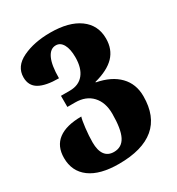

<svg xmlns="http://www.w3.org/2000/svg" viewBox="-188 -669 951 1032"><g transform="rotate(-30 288.0 -153.0)"><path d="M7 70Q7 -3 56 -40Q105 -77 199 -77Q193 -60 187.5 -13Q182 34 182 74Q182 124 201 150Q220 176 257 176Q306 176 328.5 132Q351 88 351 -7Q351 -77 313 -118Q275 -159 208 -159H160V-228H215Q271 -228 301 -265Q331 -302 331 -369Q331 -420 315 -448.5Q299 -477 271 -477Q236 -477 217 -436Q198 -395 198 -315Q117 -315 76 -338.5Q35 -362 35 -414Q35 -482 107 -516.5Q179 -551 279 -551Q395 -551 459.5 -504Q524 -457 524 -374Q524 -307 483 -264.5Q442 -222 358 -200V-197Q447 -180 495 -130.5Q543 -81 543 -5Q543 120 468.5 182.5Q394 245 248 245Q131 245 69 199Q7 153 7 70Z"/></g></svg>

Font: Noto Serif Georgian Black
Style: Regular
Weight: 900
Designer: Monotype Design team
Foundry: Monotype Imaging Inc.
Version: Version 1.000